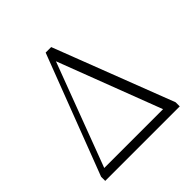

<svg xmlns="http://www.w3.org/2000/svg" viewBox="-187 -893 1055 1055"><g transform="rotate(-45 341.0 -365.0)"><path d="M47 0V-32L314 -730H357L626 -32V0H571L312 -678H329L325 -669L73 0ZM63 0 66 -54H603V0Z"/></g></svg>

Font: Noto Serif HK ExtraLight
Style: Regular
Weight: 200
Designer: Ryoko NISHIZUKA 西塚涼子 (kana & ideographs); Frank Grießhammer (Latin, Greek & Cyrillic); Wenlong ZHANG 张文龙 (bopomofo); San
Foundry: Adobe
Version: Version 2.002-H1;hotconv 1.1.0;makeotfexe 2.6.0